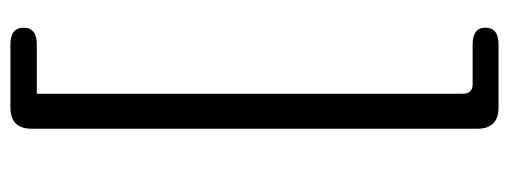

<svg xmlns="http://www.w3.org/2000/svg" viewBox="-332 -500 1001 378"><g transform="rotate(90 169.0 -310.5)"><path d="M67 170Q34 170 34 144Q34 118 67 118H164V-721Q164 -740 145 -740H67Q34 -740 34 -765Q34 -791 67 -791H191Q233 -791 233 -749V128Q233 170 191 170Z"/></g></svg>

Font: Swei Gothic CJK TC Regular
Style: Regular
Weight: 400
Version: Version 2.129